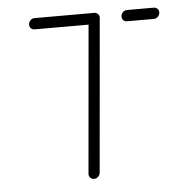

<svg xmlns="http://www.w3.org/2000/svg" viewBox="-43 -561 566 602"><g transform="rotate(-5 239.5 -259.5)"><path d="M291.1 -502.2 248.5 -17.8Q247.8 -10.4 242.2 -5.2Q236.7 0 229.6 0Q222.6 0 217.6 -5.2Q212.6 -10.4 213.3 -17.8L255.9 -502.2ZM68.5 -499.3Q68.5 -507 74.1 -512.8Q79.6 -518.5 87.4 -518.5H274.8Q281.9 -518.5 286.5 -513.9Q291.1 -509.3 291.1 -502.6Q291.1 -494.8 285.4 -489.1Q279.6 -483.3 271.9 -483.3H84.4Q77.8 -483.3 73.1 -487.8Q68.5 -492.2 68.5 -499.3ZM359.3 -499.3Q359.3 -507 364.8 -512.8Q370.4 -518.5 378.1 -518.5H462.2Q468.9 -518.5 473.7 -514.1Q478.5 -509.6 478.5 -503Q478.5 -494.8 472.8 -489.1Q467 -483.3 459.6 -483.3H375.2Q368.5 -483.3 363.9 -487.8Q359.3 -492.2 359.3 -499.3Z"/></g></svg>

Font: 26F Galaxy Sans Light
Style: Italic
Weight: 300
Italic angle: -5°
Designer: C₂₉H₂₅N₃O₅
Version: Version 1.200